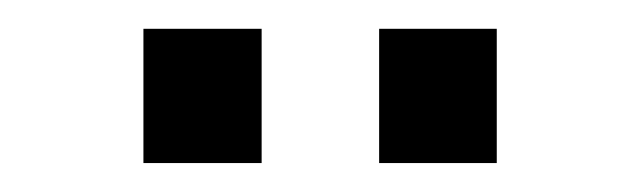

<svg xmlns="http://www.w3.org/2000/svg" viewBox="-20 -710 447 134"><path d="M80.1 -596.2ZM80.1 -596.2ZM162.6 -596.2H80.1V-689.9H162.6ZM326.7 -596.2H244.6V-689.9H326.7Z"/></svg>

Font: Acari Sans
Style: Regular
Weight: 400
Designer: Alfredo Marco Pradil and Stefan Peev
Foundry: Hanken Design Co.
Version: Version 1.045;February 4, 2021;FontCreator 13.0.0.2655 64-bi